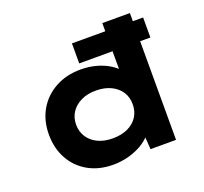

<svg xmlns="http://www.w3.org/2000/svg" viewBox="-128 -891 1121 1053"><g transform="rotate(-20 432.5 -364.5)"><path d="M375.2 -575.6V-692.4H790.6V-575.6ZM362.1 10.6Q279.5 10.6 217.2 -24.4Q154.8 -59.4 120 -122Q85.3 -184.6 85.3 -265.3Q85.3 -346.4 121.3 -408.5Q157.4 -470.6 221.9 -506.2Q286.4 -541.7 369.6 -541.7Q417.8 -541.7 459.3 -530.5Q500.9 -519.2 533.4 -499.5Q565.9 -479.8 585.4 -455.9Q605 -432.1 608.5 -406.5L569.8 -397.6V-740H730.8V0H581.9L572.7 -134L604.8 -123.8Q601.9 -98.7 581.6 -75Q561.3 -51.4 528.1 -32.2Q494.9 -13 452.3 -1.2Q409.6 10.6 362.1 10.6ZM409 -126.1Q459.3 -126.1 496.6 -143.5Q533.9 -161 554.2 -192.5Q574.4 -224.1 574.4 -265.3Q574.4 -306.5 554.2 -337.6Q533.9 -368.6 496.6 -386.6Q459.3 -404.5 409 -404.5Q359.4 -404.5 322.6 -386.6Q285.7 -368.6 265 -337.6Q244.2 -306.5 244.2 -265.3Q244.2 -224.1 265 -192.5Q285.7 -161 322.6 -143.5Q359.4 -126.1 409 -126.1Z"/></g></svg>

Font: Lexend Mega
Style: Regular
Weight: 400
Designer: Bonnie Shaver-Troup, Thomas Jockin
Foundry: Lexend
Version: Version 1.007